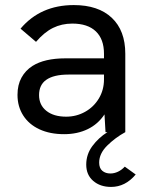

<svg xmlns="http://www.w3.org/2000/svg" viewBox="-20 -521 580 757"><path d="M392 -70Q366.5 -31.5 325.8 -11.8Q285 8 233 8Q177 8 135.5 -11.2Q94 -30.5 71.5 -65.8Q49 -101 49 -147Q49 -186.5 64.8 -215Q80.5 -243.5 108 -261Q155.5 -291 238 -291H390V-309Q390 -366.5 358 -397.2Q326 -428 265 -428Q223.5 -428 189 -411Q154.5 -394 122 -356L61 -408Q139.5 -501 271 -501Q367.5 -501 420.8 -450.8Q474 -400.5 474 -309V0Q434 22 402.5 53.2Q371 84.5 371 120Q371 142 383.5 152.5Q396 163 415 163Q430.5 163 445.2 156Q460 149 472 136L515 167Q474 216 418 216Q375 216 347.5 192.2Q320 168.5 320 128Q320 87.5 344.2 54.8Q368.5 22 403.5 0H396ZM241 -61Q281 -61 315.2 -80Q349.5 -99 369.8 -132.8Q390 -166.5 390 -208V-227H250Q191.5 -227 162 -206Q134 -186 134 -146Q134 -107 162.8 -84Q191.5 -61 241 -61Z"/></svg>

Font: HK Grotesk
Style: Regular
Weight: 400
Designer: Alfredo Marco Pradil
Foundry: Hanken Design Co.
Version: Version 3.001